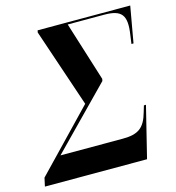

<svg xmlns="http://www.w3.org/2000/svg" viewBox="-164 -805 823 897"><g transform="rotate(-15 248.0 -357.0)"><path d="M-57 0H437L498 -247H488L479 -217C459 -145 428 -122 352 -122H51L330 -407L332 -417L242 -704H418C503 -704 526 -675 512 -582L506 -539H516L547 -714H99L97 -704L225 -325L-48 -41Z"/></g></svg>

Font: Noto Serif Display Condensed
Style: Bold Italic
Weight: 700
Width: 3
Italic angle: -12°
Designer: Monotype Design Team
Foundry: Monotype Imaging Inc.
Version: Version 2.009